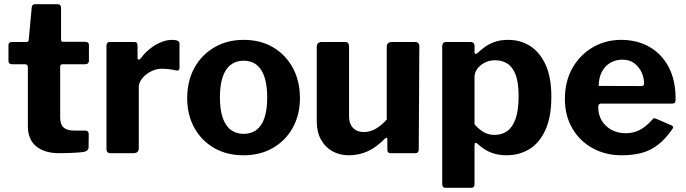

<svg xmlns="http://www.w3.org/2000/svg" viewBox="-20 -730 3267 915"><path d="M278 -423.7Q266.8 -423.7 266.8 -412.5V-171Q266.8 -136.7 283.1 -122.2Q299.5 -107.7 334.5 -107.7H387.8Q394.7 -107.7 398.8 -103Q402.9 -98.3 402.9 -91.4L402.2 -29.5Q402.2 -11 379.8 -6.1Q362.4 -3.7 341.7 -2.4Q320.9 -1 300.3 -0.5Q279.6 0 261.2 0Q192.7 0 152.7 -32.5Q112.8 -65 112.8 -129V-408.9Q112.8 -423.7 100.1 -423.7H39.1Q20.3 -423.7 20.3 -441.1V-514.7Q20.3 -530 37.7 -530H106.8Q116.3 -530 117 -540.6L131 -692.9Q132.4 -710 146.1 -710H254.9Q271 -710 271 -691.2V-540.6Q271 -530.7 280.9 -530.7H386.4Q403.8 -530.7 403.8 -515.4V-441.1Q403.8 -423.7 384.3 -423.7Z M508.5 0Q496.6 0 492 -5Q487.4 -10 487.4 -20.4V-511Q487.4 -530 503.2 -530H620.4Q635.5 -530 635.5 -513.4V-454Q635.5 -447.6 640.4 -446.2Q645.2 -444.9 649.9 -451Q670 -478.3 695.3 -498.2Q720.5 -518 747.7 -529Q774.8 -540 799 -540Q835.4 -540 835.4 -522.9V-407.1Q835.4 -390.7 819.7 -394.3Q802.2 -398.5 782.8 -400.5Q763.5 -402.4 749.8 -402.4Q731.5 -402.4 712.3 -395.2Q693 -387.9 676.9 -375.2Q660.8 -362.5 651.1 -347Q641.4 -331.6 641.4 -315.1V-23.3Q641.4 0 615.3 0H508.5Z M1140 10Q1060.6 10 1000.2 -24.9Q939.9 -59.7 906 -121.2Q872.1 -182.7 872.1 -262Q872.1 -345.4 907.2 -407.9Q942.3 -470.4 1003 -505.2Q1063.7 -540 1141 -540Q1221.8 -540 1281.9 -504.3Q1342 -468.6 1375.7 -406.1Q1409.4 -343.6 1409.4 -262.6Q1409.4 -183 1375.3 -121.5Q1341.2 -60 1280.7 -25Q1220.1 10 1140 10ZM1141.3 -92.1Q1178.3 -92.1 1203.3 -111.7Q1228.2 -131.2 1240.8 -169.9Q1253.4 -208.7 1253.4 -265.4Q1253.4 -323.6 1240.6 -362.5Q1227.9 -401.4 1202.8 -421.1Q1177.8 -440.7 1141 -440.7Q1104.9 -440.7 1079.4 -421.1Q1053.8 -401.4 1041 -362.5Q1028.1 -323.6 1028.1 -265.4Q1028.1 -208.3 1041 -169.7Q1053.8 -131.2 1079.4 -111.7Q1104.9 -92.1 1141.3 -92.1Z M1713.8 -100.7Q1744.8 -100.7 1772.2 -117.3Q1799.6 -133.9 1823 -160.1V-506.7Q1823 -530 1849.1 -530H1957.3Q1978.4 -530 1978.4 -508.9L1975.6 -18.3Q1975.6 0 1959.7 0H1841.1Q1826 0 1826 -16.6V-66.3Q1826 -72 1823.1 -73.4Q1820.1 -74.7 1815.1 -70Q1772.8 -27.1 1731.2 -8.6Q1689.7 10 1642.8 10Q1598.7 10 1564.2 -9.2Q1529.7 -28.4 1509.6 -64.8Q1489.5 -101.1 1489.5 -151.3V-505.7Q1489.5 -530 1514.2 -530H1624.5Q1643.5 -530 1643.5 -508.9V-173.3Q1643.5 -140.2 1662.5 -120.4Q1681.4 -100.7 1713.8 -100.7Z M2220.1 -530Q2241.5 -530 2241.5 -509.7V-480.1Q2241.5 -473.5 2245.9 -473.3Q2250.4 -473 2255.7 -477.5Q2272.2 -493 2291.8 -507Q2311.3 -521.1 2338.3 -530.6Q2365.2 -540 2402.3 -540Q2460.6 -540 2506.7 -510.5Q2552.9 -481 2580.2 -421.4Q2607.5 -361.9 2607.5 -269.3Q2607.5 -172.9 2579.4 -111Q2551.3 -49.2 2503.2 -19.6Q2455 10 2393.8 10Q2354.9 10 2322.2 -2.1Q2289.5 -14.2 2260.4 -40.7Q2249.5 -50.6 2245.4 -49.6Q2241.4 -48.7 2241.4 -35.1V147.9Q2241.4 165 2226 165H2103.2Q2087.4 165 2087.4 146.7V-508Q2087.4 -519.3 2092 -524.6Q2096.6 -530 2110.1 -530H2220.1ZM2241.4 -137.5Q2261.3 -114.6 2284.1 -100.9Q2306.9 -87.1 2337.3 -87.1Q2371.7 -87.1 2397.4 -105.5Q2423 -123.8 2437.2 -164.4Q2451.5 -205 2451.5 -272.4Q2451.5 -336.7 2437.3 -373.9Q2423.1 -411 2397.8 -426.9Q2372.4 -442.9 2339.6 -442.9Q2311.6 -442.9 2289.3 -431.2Q2267 -419.5 2254.2 -401.4Q2241.4 -383.3 2241.4 -363.3V-137.5Z M2830.9 -220Q2830.9 -182.6 2848.3 -154.4Q2865.7 -126.2 2895.5 -110.6Q2925.3 -95 2962.1 -95Q2997.9 -95 3028.3 -110.4Q3058.8 -125.9 3090.1 -161.6Q3093.8 -165.9 3097 -166.4Q3100.2 -166.9 3108.2 -163.5L3179.6 -132.8Q3194.2 -126.7 3182.8 -112.8Q3150.5 -66.9 3115.6 -39.9Q3080.7 -12.9 3038.5 -1.4Q2996.3 10 2942.9 10Q2865.1 10 2803.9 -24Q2742.6 -58 2707.3 -118.4Q2672.1 -178.9 2672.1 -257.4Q2672.1 -343.3 2708.5 -406.7Q2745 -470.1 2806.1 -505.1Q2867.1 -540 2940 -540Q3016.7 -540 3074.8 -506.7Q3133 -473.4 3166.3 -411.1Q3199.6 -348.7 3199.6 -259.7Q3199.6 -248.8 3197.6 -242.8Q3195.5 -236.9 3183.1 -236.2H2843.3Q2837.5 -236.2 2834.2 -232Q2830.9 -227.9 2830.9 -220ZM3032.3 -319.9Q3042.6 -319.9 3046 -322.6Q3049.3 -325.2 3049.3 -333.9Q3049.3 -359 3037.7 -384.8Q3026.1 -410.5 3003.4 -428.1Q2980.6 -445.7 2946.1 -445.7Q2912.9 -445.7 2886.9 -429.7Q2861 -413.8 2847.1 -385.4Q2833.3 -357.1 2833.3 -320.6Z"/></svg>

Font: Libre Franklin Thin
Style: Regular
Weight: 100
Designer: Pablo Impallari, Rodrigo Fuenzalida, Nhung Nguyen
Foundry: Impallari Type
Version: Version 3.000